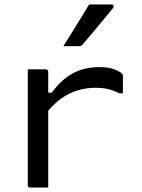

<svg xmlns="http://www.w3.org/2000/svg" viewBox="-20 -844 640 864"><path d="M180 -427H213Q241 -466 273.5 -491.5Q306 -517 343.5 -529.5Q381 -542 426 -542Q469 -542 494.5 -532Q520 -522 529 -513Q532 -510 532.5 -507.5Q533 -505 533 -500Q533 -491 533 -481.5Q533 -472 533 -462Q533 -452 533 -442.5Q533 -433 533 -424H518Q491 -437 466.5 -443Q442 -449 409 -449Q369 -449 330 -437.5Q291 -426 254 -399.5Q217 -373 180 -326ZM197 0Q183 0 170 0Q157 0 144 0Q131 0 116 0Q113 0 111 -0.5Q109 -1 107.5 -2.5Q106 -4 105.5 -6Q105 -8 105 -11Q105 -53 105 -95Q105 -137 105 -179.5Q105 -222 105 -264.5Q105 -307 105 -349Q105 -391 105 -433Q105 -465 105 -490.5Q105 -516 105 -532Q121 -532 134.5 -532Q148 -532 160.5 -532Q173 -532 186 -532Q190 -532 192 -530.5Q194 -529 195.5 -527Q197 -525 197 -521Q197 -469 197 -417Q197 -365 197 -313Q197 -261 197 -208.5Q197 -156 197 -104Q197 -52 197 0ZM381 -824Q411 -824 432.5 -824Q454 -824 481 -824Q489 -824 491 -818Q493 -812 488 -807Q464 -778 443.5 -753Q423 -728 402 -703Q381 -678 352 -644Q350 -641 345.5 -638.5Q341 -636 335 -636Q316 -636 299.5 -636Q283 -636 265 -636Q284 -666 303.5 -697.5Q323 -729 342.5 -760.5Q362 -792 381 -824Z"/></svg>

Font: Recursive Monospace
Style: Regular
Weight: 400
Version: Version 1.047